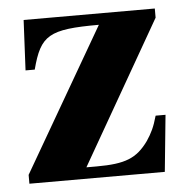

<svg xmlns="http://www.w3.org/2000/svg" viewBox="-41 -501 526 541"><g transform="rotate(-5 222.0 -230.5)"><path d="M420 -160H392C383 -128 375 -112 361 -91C328 -45 295 -32 214 -32H185L416 -435V-461H45L38 -319H64C89 -414 113 -429 255 -429L21 -25V0H404Z"/></g></svg>

Font: STIXGeneral
Style: Bold
Weight: 700
Designer: MicroPress Inc., with final additions and corrections provided by Coen Hoffman, Elsevier (retired)
Version: Version 1.1.0